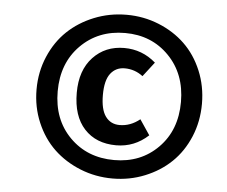

<svg xmlns="http://www.w3.org/2000/svg" viewBox="-49 -818 908 769"><g transform="rotate(5 405.0 -433.0)"><path d="M430.2 -762.2Q498.5 -762.2 559.6 -737.5Q620.6 -712.9 665 -670.2Q709.5 -627.4 735.4 -565.7Q761.2 -503.9 761.2 -433.1Q761.2 -362.3 735.4 -300.5Q709.5 -238.8 665 -196Q620.6 -153.3 559.6 -128.7Q498.5 -104 430.2 -104Q361.3 -104 300 -128.7Q238.8 -153.3 193.8 -196Q148.9 -238.8 122.6 -300.5Q96.2 -362.3 96.2 -433.1Q96.2 -503.9 122.6 -565.7Q148.9 -627.4 193.8 -670.2Q238.8 -712.9 300 -737.5Q361.3 -762.2 430.2 -762.2ZM430.2 -689Q322.3 -689 251.7 -617.7Q181.2 -546.4 181.2 -433.1Q181.2 -319.8 251.5 -249Q321.8 -178.2 430.2 -178.2Q537.1 -178.2 606.9 -249Q676.8 -319.8 676.8 -433.1Q676.8 -545.9 606.9 -617.4Q537.1 -689 430.2 -689ZM432.1 -628.9Q504.4 -628.9 559.1 -581.1L514.2 -522.9Q481.4 -547.9 440.9 -547.9Q405.3 -547.9 384 -520.5Q362.8 -493.2 362.8 -434.1Q362.8 -375.5 383.3 -347.7Q403.8 -319.8 439.9 -319.8Q483.4 -319.8 521 -350.1L562 -289.1Q506.3 -237.8 433.1 -237.8Q352.1 -237.8 304.9 -289.1Q257.8 -340.3 257.8 -434.1Q257.8 -524.4 306.9 -576.7Q356 -628.9 432.1 -628.9Z"/></g></svg>

Font: FiraGO SemiBold
Style: Italic
Weight: 600
Italic angle: -8°
Designer: bBox Type GmbH
Foundry: bBox Type GmbH
Version: Version 1.001;PS 001.001;hotconv 1.0.88;makeotf.lib2.5.64775